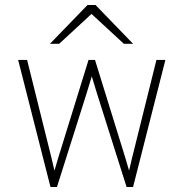

<svg xmlns="http://www.w3.org/2000/svg" viewBox="-20 -752 738 772"><path d="M53 -511H89L187 -117L199 -66L214 -117L336 -511H362L484 -117L499 -66L511 -117L609 -511H645L515 0H489L370 -376L349 -445L328 -376L209 0H183ZM348 -696 218 -576H181L332 -732H364L515 -576H478Z"/></svg>

Font: Overpass Thin
Style: Regular
Weight: 100
Designer: Delve Withrington, Thomas Jockin
Foundry: Delve Fonts
Version: Version 3.000;DELV;Overpass